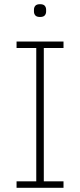

<svg xmlns="http://www.w3.org/2000/svg" viewBox="-20 -896 382 916"><path d="M59 0V-31H153V-667H59V-698H283V-667H189V-31H283V0ZM171 -815Q155 -815 148.5 -822.5Q142 -830 142 -841V-850Q142 -861 148.5 -868.5Q155 -876 171 -876Q187 -876 193.5 -868.5Q200 -861 200 -850V-841Q200 -830 193.5 -822.5Q187 -815 171 -815Z"/></svg>

Font: IBM Plex Sans Condensed ExtraLight
Style: Regular
Weight: 200
Width: 3
Designer: Mike Abbink, Paul van der Laan, Pieter van Rosmalen
Foundry: Bold Monday
Version: Version 1.3